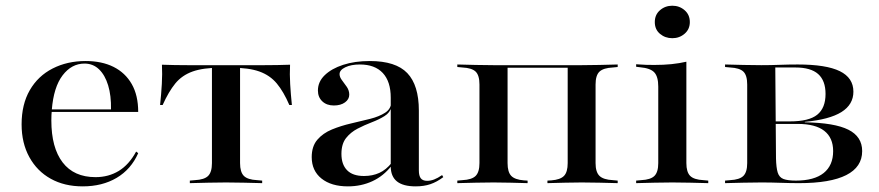

<svg xmlns="http://www.w3.org/2000/svg" viewBox="-20 -641 3076 672"><path d="M269.4 11.3Q205.6 11.3 157.7 -15.3Q109.7 -41.9 82.7 -91.1Q55.6 -140.3 55.6 -205.6Q55.6 -275.8 84.3 -325.4Q112.9 -375 164.1 -401.2Q215.3 -427.4 279.8 -427.4Q336.3 -427.4 377.4 -406.9Q418.5 -386.3 441.1 -346.8Q463.7 -307.3 463.7 -249.2H123.4L121.8 -258.1H368.5Q369.4 -306.5 358.5 -342.3Q347.6 -378.2 326.6 -398.4Q305.6 -418.5 275.8 -418.5Q230.6 -418.5 199.2 -377.4Q167.7 -336.3 161.3 -256.5V-254.8Q160.5 -246.8 160.1 -238.3Q159.7 -229.8 159.7 -219.4Q159.7 -124.2 199.2 -72.6Q238.7 -21 314.5 -21Q359.7 -21 395.6 -42.7Q431.5 -64.5 456.5 -110.5L463.7 -104.8Q438.7 -48.4 388.3 -18.5Q337.9 11.3 269.4 11.3Z M771 -2.4Q737.9 -2.4 708.9 -1.6Q679.8 -0.8 644.4 0V-8.9L662.1 -10.5Q695.2 -12.1 708.5 -25.4Q721.8 -38.7 721.8 -70.2V-207.3H820.2V-70.2Q820.2 -38.7 833.5 -25.4Q846.8 -12.1 879.8 -10.5L897.6 -8.9V0Q862.1 -0.8 833.1 -1.6Q804 -2.4 771 -2.4ZM751.6 -404Q691.1 -404 654 -390.7Q616.9 -377.4 593.5 -348.8Q570.2 -320.2 549.2 -273.4H540.3Q544.4 -312.1 546.4 -347.2Q548.4 -382.3 546.8 -414.5Q569.4 -413.7 591.9 -413.3Q614.5 -412.9 637.1 -412.9H751.6H790.3H904.8Q927.4 -412.9 950 -413.3Q972.6 -413.7 995.2 -414.5Q993.5 -381.5 995.6 -346.8Q997.6 -312.1 1001.6 -273.4H992.7Q972.6 -320.2 948.8 -348.8Q925 -377.4 887.9 -390.7Q850.8 -404 790.3 -404ZM721.8 -207.3V-407.3H820.2V-207.3Z M1347.6 -207.3V-299.2Q1347.6 -355.6 1319.8 -385.5Q1291.9 -415.3 1239.5 -415.3Q1208.9 -415.3 1188.7 -405.6Q1168.5 -396 1168.5 -381.5Q1168.5 -371 1177 -360.1Q1185.5 -349.2 1194 -336.7Q1202.4 -324.2 1202.4 -309.7Q1202.4 -293.5 1187.5 -282.7Q1172.6 -271.8 1148.4 -271.8Q1123.4 -271.8 1108.1 -286.3Q1092.7 -300.8 1092.7 -324.2Q1092.7 -354.8 1116.5 -377.8Q1140.3 -400.8 1181 -414.1Q1221.8 -427.4 1274.2 -427.4Q1365.3 -427.4 1405.6 -385.1Q1446 -342.7 1446 -254V-207.3ZM1197.6 11.3Q1139.5 11.3 1105.2 -16.1Q1071 -43.5 1071 -91.1Q1071 -129 1090.7 -152Q1110.5 -175 1141.9 -187.9Q1173.4 -200.8 1208.5 -208.9Q1243.5 -216.9 1275.4 -225Q1307.3 -233.1 1327.8 -246.4Q1348.4 -259.7 1349.2 -282.3L1350 -266.9Q1345.2 -246.8 1325.8 -234.7Q1306.5 -222.6 1281 -212.9Q1255.6 -203.2 1231.5 -190.7Q1207.3 -178.2 1191.1 -157.7Q1175 -137.1 1175 -102.4Q1175 -65.3 1194.8 -45.2Q1214.5 -25 1254 -25Q1283.9 -25 1307.7 -35.9Q1331.5 -46.8 1350.8 -71V-61.3Q1322.6 -25 1283.5 -6.9Q1244.4 11.3 1197.6 11.3ZM1446 -44.4Q1446 -25.8 1452.8 -16.9Q1459.7 -8.1 1475 -8.1Q1487.1 -8.1 1499.6 -12.9Q1512.1 -17.7 1527.4 -28.2L1531.5 -21Q1508.9 -4 1486.3 3.6Q1463.7 11.3 1434.7 11.3Q1391.1 11.3 1369.4 -6Q1347.6 -23.4 1347.6 -58.9V-207.3H1446Z M2016.1 -2.4Q1984.7 -2.4 1957.7 -1.6Q1930.6 -0.8 1896 0V-8.9L1909.7 -9.7Q1941.1 -12.1 1954 -25.4Q1966.9 -38.7 1966.9 -70.2V-412.9H2016.1Q2049.2 -412.9 2078.2 -413.7Q2107.3 -414.5 2141.9 -415.3V-406.5L2125 -404.8Q2091.9 -403.2 2078.2 -390.3Q2064.5 -377.4 2064.5 -345.2V-70.2Q2064.5 -38.7 2078.2 -25.4Q2091.9 -12.1 2125 -10.5L2141.9 -8.9V0Q2107.3 -0.8 2078.2 -1.6Q2049.2 -2.4 2016.1 -2.4ZM1707.3 -2.4Q1674.2 -2.4 1645.2 -1.6Q1616.1 -0.8 1580.6 0V-8.9L1598.4 -10.5Q1631.5 -12.1 1644.8 -25.4Q1658.1 -38.7 1658.1 -70.2V-345.2Q1658.1 -377.4 1644.8 -390.3Q1631.5 -403.2 1598.4 -404.8L1580.6 -406.5V-415.3Q1616.1 -414.5 1645.2 -413.7Q1674.2 -412.9 1707.3 -412.9H1756.5V-70.2Q1756.5 -38.7 1769.4 -25.4Q1782.3 -12.1 1813.7 -9.7L1826.6 -8.9V0Q1792.7 -0.8 1765.7 -1.6Q1738.7 -2.4 1707.3 -2.4ZM1734.7 -404V-412.9H1991.1V-404Z M2283.9 -207.3V-337.9Q2283.9 -372.6 2270.2 -387.5Q2256.5 -402.4 2220.2 -405.6L2206.5 -407.3V-416.1Q2228.2 -414.5 2241.1 -414.1Q2254 -413.7 2270.2 -413.7Q2302.4 -413.7 2330.2 -416.5Q2358.1 -419.4 2382.3 -425V-416.1V-207.3ZM2333.1 -2.4Q2299.2 -2.4 2270.6 -1.6Q2241.9 -0.8 2206.5 0V-8.9L2224.2 -10.5Q2257.3 -12.1 2270.6 -25.4Q2283.9 -38.7 2283.9 -70.2V-207.3H2382.3V-70.2Q2382.3 -38.7 2395.6 -25.4Q2408.9 -12.1 2441.9 -10.5L2458.9 -8.9V0Q2424.2 -0.8 2395.2 -1.6Q2366.1 -2.4 2333.1 -2.4ZM2333.1 -507.3Q2308.1 -507.3 2289.9 -522.6Q2271.8 -537.9 2271.8 -563.7Q2271.8 -589.5 2289.9 -605.2Q2308.1 -621 2333.1 -621Q2358.1 -621 2376.2 -605.2Q2394.4 -589.5 2394.4 -563.7Q2394.4 -538.7 2376.2 -523Q2358.1 -507.3 2333.1 -507.3Z M2644.4 -2.4Q2611.3 -2.4 2582.3 -1.6Q2553.2 -0.8 2517.7 0V-8.9L2535.5 -10.5Q2568.5 -12.1 2581.9 -25.4Q2595.2 -38.7 2595.2 -70.2V-345.2Q2595.2 -377.4 2581.9 -390.3Q2568.5 -403.2 2535.5 -404.8L2517.7 -406.5V-415.3Q2553.2 -414.5 2582.3 -413.7Q2611.3 -412.9 2644.4 -412.9Q2677.4 -412.9 2708.5 -414.1Q2739.5 -415.3 2771.8 -415.3Q2871.8 -415.3 2919.4 -391.9Q2966.9 -368.5 2966.9 -320.2Q2966.9 -275 2925 -248.8Q2883.1 -222.6 2796.8 -214.5V-212.9Q2900.8 -211.3 2949.2 -187.1Q2997.6 -162.9 2997.6 -112.1Q2997.6 -56.5 2941.9 -28.2Q2886.3 0 2776.6 0Q2746 0 2712.1 -1.2Q2678.2 -2.4 2645.2 -2.4ZM2696 -86.3Q2696.8 -54 2702 -37.1Q2707.3 -20.2 2722.2 -14.5Q2737.1 -8.9 2766.1 -8.9H2765.3Q2829.8 -8.9 2862.9 -35.5Q2896 -62.1 2896 -112.1Q2896 -158.9 2864.9 -183.1Q2833.9 -207.3 2771.8 -207.3H2666.1V-216.1H2744.4Q2811.3 -216.1 2840.3 -239.5Q2869.4 -262.9 2869.4 -312.1Q2869.4 -358.9 2843.5 -381.9Q2817.7 -404.8 2763.7 -404.8H2691.1L2693.5 -406.5Z"/></svg>

Font: Playfair 144pt SemiExpanded SemiBold
Style: Regular
Weight: 600
Width: 6
Designer: Claus Eggers Sørensen
Foundry: Claus Eggers Sørensen
Version: Version 2.203